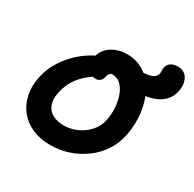

<svg xmlns="http://www.w3.org/2000/svg" viewBox="-173 -986 1195 1181"><g transform="rotate(30 424.0 -395.5)"><path d="M610.4 -538.8Q568 -538.8 552.5 -559.8Q537 -580.8 543.2 -611.2Q549 -639.2 562.7 -650.8Q576.4 -662.4 598.2 -662.4Q635.8 -662.4 660.2 -673.5Q684.6 -684.6 690 -707.6Q691.4 -717.2 691.1 -723.8Q690.8 -730.4 690.5 -737.2Q690.2 -744 692.4 -752Q696 -774 715 -787.6Q734 -801.2 764 -801.2Q812.2 -801.2 833.7 -764.6Q855.2 -728 844.4 -673.8Q835.6 -627 804.7 -597.3Q773.8 -567.6 724.8 -553.2Q675.8 -538.8 610.4 -538.8ZM323.2 10Q251.4 10 195.6 -14.7Q139.8 -39.4 104.1 -83.8Q68.4 -128.2 55.8 -186.9Q43.2 -245.6 56.8 -312.8Q68.4 -372.2 96.6 -421.2Q124.8 -470.2 160.8 -508.1Q196.8 -546 234.3 -571.9Q271.8 -597.8 303.2 -611Q334.6 -624.2 352.6 -624.2Q374.6 -624.2 386.7 -617.8Q398.8 -611.4 407.6 -593.2Q422.2 -564.6 409 -541.5Q395.8 -518.4 368 -502.2Q320 -472.4 287.4 -440.8Q254.8 -409.2 235.5 -372.5Q216.2 -335.8 206.6 -290Q197 -242 209.9 -207.3Q222.8 -172.6 255.4 -154.3Q288 -136 336.2 -136Q384.8 -136 429.9 -156.4Q475 -176.8 507.7 -213.8Q540.4 -250.8 549.8 -300Q558.6 -346.6 555.1 -392.1Q551.6 -437.6 537.2 -475.1Q522.8 -512.6 498.3 -535.3Q473.8 -558 441 -558Q429.4 -558 421.8 -549.4Q414.2 -540.8 410.8 -525.6Q406.8 -504.4 393.8 -493.3Q380.8 -482.2 362 -482.2Q338.6 -482.2 319.5 -495.6Q300.4 -509 291.7 -535.5Q283 -562 290.8 -600.8Q297 -630.2 318.5 -654.9Q340 -679.6 375.3 -695.3Q410.6 -711 456.2 -711Q529.6 -711 583 -673.8Q636.4 -636.6 668.1 -574Q699.8 -511.4 708.5 -435.1Q717.2 -358.8 701.8 -280.4Q688.8 -214.4 653.2 -160.6Q617.6 -106.8 565.9 -68.8Q514.2 -30.8 452.4 -10.4Q390.6 10 323.2 10Z"/></g></svg>

Font: Shantell Sans Light
Style: Italic
Weight: 300
Italic angle: -11°
Designer: Stephen Nixon, Anya Danilova, Shantell Martin
Foundry: Arrow Type
Version: Version 1.008;[ac192a2d6]